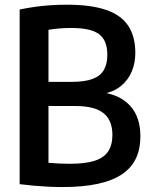

<svg xmlns="http://www.w3.org/2000/svg" viewBox="-20 -768 626 796"><path d="M238 7.5Q211 7.5 180.5 6Q150 4.5 119.2 1.8Q88.5 -1 61.5 -4.5V-728.5Q89.5 -734.5 121.8 -739.2Q154 -744 188.5 -746.2Q223 -748.5 258 -748.5Q355.5 -748.5 418.2 -727.5Q481 -706.5 511 -662Q541 -617.5 541 -548.5Q541 -507.5 526.5 -472.2Q512 -437 482 -412Q452 -387 405.5 -378.5V-385Q479.5 -374 520.8 -328Q562 -282 562 -202.5Q562 -150.5 543.5 -111.2Q525 -72 485.8 -45.5Q446.5 -19 385.2 -5.8Q324 7.5 238 7.5ZM269 -89Q334 -89 372.5 -101.5Q411 -114 428.5 -140.5Q446 -167 446 -208.5Q446 -269.5 409 -299Q372 -328.5 291.5 -328.5H168.5V-428.5H275Q332.5 -428.5 365 -441.2Q397.5 -454 411.2 -479Q425 -504 425 -540.5Q425 -600 391.2 -626Q357.5 -652 275.5 -652Q248 -652 225.8 -650Q203.5 -648 181 -644.5V-93Q205 -91 226.5 -90Q248 -89 269 -89Z"/></svg>

Font: Encode Sans SC Condensed SemiBold
Style: Regular
Weight: 600
Width: 3
Designer: Multiple Designers
Foundry: Impallari Type
Version: Version 3.002